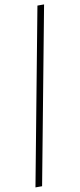

<svg xmlns="http://www.w3.org/2000/svg" viewBox="-102 -842 413 997"><g transform="rotate(-10 104.5 -344.0)"><path d="M0 120 174 -808H209L35 120Z"/></g></svg>

Font: Encode Sans Condensed Thin
Style: Regular
Weight: 100
Width: 3
Designer: Multiple Designers
Foundry: Impallari Type
Version: Version 3.000; ttfautohint (v1.8.3) -l 8 -r 50 -G 200 -x 14 